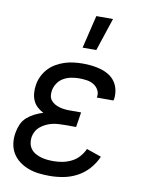

<svg xmlns="http://www.w3.org/2000/svg" viewBox="-86 -815 671 884"><g transform="rotate(10 250.0 -373.0)"><path d="M207 8Q181 8 156 5Q131 2 108 -6.5Q85 -15 65.5 -29.5Q46 -44 33.5 -64.5Q21 -85 17.5 -110.5Q14 -136 19 -162Q22 -181 30.5 -200.5Q39 -220 55 -234Q71 -248 90 -257.5Q109 -267 129 -273Q113 -281 100 -293Q87 -305 80 -321Q73 -337 71.5 -355.5Q70 -374 73 -393Q76 -414 85.5 -434Q95 -454 110 -470.5Q125 -487 145 -498.5Q165 -510 185.5 -516.5Q206 -523 227.5 -525.5Q249 -528 270 -528Q292 -528 313 -525.5Q334 -523 354.5 -517Q375 -511 392.5 -500Q410 -489 421.5 -472.5Q433 -456 437.5 -435Q442 -414 439 -392L437 -385H359L360 -388Q363 -406 354.5 -421Q346 -436 331.5 -444.5Q317 -453 299.5 -455.5Q282 -458 264 -458Q246 -458 227.5 -454.5Q209 -451 192 -441.5Q175 -432 164 -415.5Q153 -399 150 -381Q148 -369 149.5 -357Q151 -345 158 -336Q165 -327 175 -321Q185 -315 196.5 -311.5Q208 -308 220 -306.5Q232 -305 244 -305H300L289 -235H233Q219 -235 204.5 -234Q190 -233 176 -229.5Q162 -226 148.5 -219.5Q135 -213 123.5 -203.5Q112 -194 104.5 -180.5Q97 -167 95 -153Q93 -138 96 -123.5Q99 -109 107.5 -98Q116 -87 128.5 -80Q141 -73 154.5 -69Q168 -65 183 -63.5Q198 -62 213 -62Q234 -62 255 -66Q276 -70 296.5 -80Q317 -90 332 -107Q347 -124 356 -144L425 -120Q412 -89 388.5 -62.5Q365 -36 334.5 -20Q304 -4 271.5 2Q239 8 207 8ZM255 -600 292 -754H370L319 -600Z"/></g></svg>

Font: Iosevka Fixed
Style: Italic
Weight: 400
Italic angle: -9°
Monospace: yes
Designer: Belleve Invis
Foundry: Belleve Invis
Version: Version 33.2.4